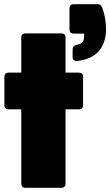

<svg xmlns="http://www.w3.org/2000/svg" viewBox="-20 -900 528 920"><path d="M447 -880H333C320 -880 313 -873 313 -860V-759C313 -746 320 -739 333 -739H383V-722C383 -701 370 -689 347 -685C335 -682 328 -676 328 -664V-627C328 -614 335 -607 349 -608C445 -616 488 -679 488 -759C488 -795 483 -826 470 -864C466 -875 458 -880 447 -880ZM21 -376H82V-20C82 -7 89 0 102 0H274C287 0 294 -7 294 -20V-376H358C371 -376 378 -383 378 -396V-532C378 -545 371 -552 358 -552H294V-720C294 -733 287 -740 274 -740H102C89 -740 82 -733 82 -720V-552H21C8 -552 1 -545 1 -532V-396C1 -383 8 -376 21 -376Z"/></svg>

Font: Malmofest Black-Rounded
Style: Regular
Weight: 800
Designer: Jonny Pinhorn (Poppins), Kolossal
Version: Version 1.004;Glyphs 3.1.2 (3151)